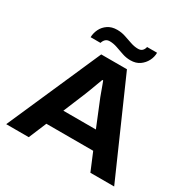

<svg xmlns="http://www.w3.org/2000/svg" viewBox="-191 -1048 1204 1223"><g transform="rotate(30 411.0 -437.0)"><path d="M13.9 0 315.9 -687.4H505L807.9 0H633L578.5 -130.2H234.1L179.6 0ZM286.3 -256.2H525.5L458.9 -419.3Q454.1 -430.1 447.2 -447.9Q440.2 -465.8 433.3 -485.7Q426.3 -505.7 419.6 -523.2Q413 -540.7 409.5 -550H403.3Q396 -530.4 386.5 -505.2Q377 -480 368.5 -456.7Q359.9 -433.4 353.9 -419.3ZM202.4 -748.6Q203.2 -779.5 217.2 -808.3Q231.3 -837.1 259 -855.7Q286.8 -874.3 326.8 -874.3Q358.9 -874.3 387.8 -864.5Q416.8 -854.8 445.2 -845.1Q473.6 -835.4 500.2 -835.4Q519.9 -835.4 530.7 -845.8Q541.6 -856.3 545.3 -874.3H618.7Q618.7 -843.2 603.9 -814.5Q589.1 -785.8 562 -766.7Q534.8 -747.6 494.8 -747.6Q463.3 -747.6 433.8 -757.8Q404.3 -768 376.5 -777.7Q348.6 -787.3 322 -787.3Q302.3 -787.3 291 -776.4Q279.8 -765.6 275.1 -748.6Z"/></g></svg>

Font: Archivo SemiBold SemiExpanded
Style: Regular
Weight: 600
Width: 6
Version: Version 2.001